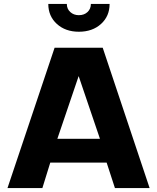

<svg xmlns="http://www.w3.org/2000/svg" viewBox="-20 -954 797 974"><path d="M501 -712 739 0H563L521 -129H235L195 0H18L257 -712ZM379 -568 271 -250H487ZM441 -934H536Q536 -872 492.5 -832.5Q449 -793 380 -793Q312 -793 268.5 -832.5Q225 -872 225 -934H319Q319 -909 336.5 -893Q354 -877 380 -877Q407 -877 424 -893Q441 -909 441 -934Z"/></svg>

Font: Metropolitano
Style: Bold
Weight: 700
Designer: Fonts by Alex Slobzheninov & Chris M. Simpson / Changes by Cristiano Sobral
Foundry: Fonts by Alex Slobzheninov & Chris M. Simpson / Changes by Cristiano Sobral
Version: Version 1.00;August 30, 2020;FontCreator 13.0.0.2681 64-bit